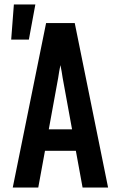

<svg xmlns="http://www.w3.org/2000/svg" viewBox="-20 -838 540 858"><path d="M37 0 186 -735H314L463 0H349L319 -164H181L151 0ZM198 -260H302L260 -490Q258 -504 255.5 -518.5Q253 -533 250 -547Q247 -533 244.5 -518.5Q242 -504 240 -490ZM30 -661 42 -818H138L109 -661Z"/></svg>

Font: Iosevka Custom
Style: Bold
Weight: 700
Monospace: yes
Designer: Belleve Invis
Foundry: Belleve Invis
Version: Version 30.3.3; ttfautohint (v1.8.3)